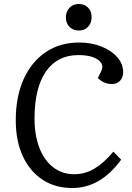

<svg xmlns="http://www.w3.org/2000/svg" viewBox="-20 -928 659 962"><path d="M487 -571Q504 -605 471 -628.5Q438 -652 373 -652Q267 -652 210 -569.5Q153 -487 153 -334Q153 -250 177.5 -187Q202 -124 247 -89.5Q292 -55 352 -55Q405 -55 452 -82.5Q499 -110 548 -168L587 -128Q484 14 342 14Q256 14 192.5 -28Q129 -70 94 -146Q59 -222 59 -325Q59 -444 98.5 -531.5Q138 -619 209.5 -667Q281 -715 377 -715Q438 -715 488 -695Q538 -675 567.5 -641.5Q597 -608 597 -566Q597 -540 581.5 -523.5Q566 -507 542 -507Q500 -507 470 -537ZM310 -841Q310 -870 328 -889Q346 -908 375 -908Q404 -908 421.5 -889.5Q439 -871 439 -842Q439 -813 421.5 -794Q404 -775 375 -775Q346 -775 328 -793.5Q310 -812 310 -841Z"/></svg>

Font: Literata 12pt
Style: Italic
Weight: 400
Italic angle: -2°
Designer: Latin by Veronika Burian and Jose Scaglione. Greek by Irene Vlachou. Cyrillic by Vera Evstafieva
Foundry: TypeTogether
Version: Version 3.002